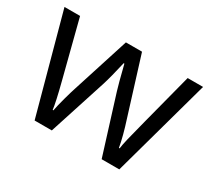

<svg xmlns="http://www.w3.org/2000/svg" viewBox="-109 -721 996 907"><g transform="rotate(30 389.0 -267.5)"><path d="M522.9 0 424.8 -314Q415.5 -342.8 390.1 -444.8H386.2Q366.7 -359.4 352.1 -313L251 0H157.2L11.2 -535.2H96.2Q147.9 -333.5 175 -228Q202.1 -122.6 206.1 -85.9H210Q215.3 -113.8 227.3 -158Q239.3 -202.1 248 -228L346.2 -535.2H434.1L529.8 -228Q557.1 -144 566.9 -86.9H570.8Q572.8 -104.5 581.3 -141.1Q589.8 -177.7 683.1 -535.2H767.1L619.1 0Z"/></g></svg>

Font: f01333215
Style: Regular
Weight: 400
Foundry: Ascender Corporation
Version: Version 1.10